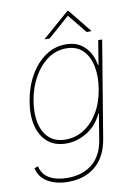

<svg xmlns="http://www.w3.org/2000/svg" viewBox="-102 -806 787 1088"><g transform="rotate(-10 292.0 -261.5)"><path d="M201.7 215.9Q133.5 215.9 85.4 188.4Q37.3 160.9 25.6 106.5L46.9 99.4Q57.5 147.4 98.7 170.3Q139.9 193.2 201.7 193.2Q286.9 193.2 343.4 148.1Q399.9 103 414.8 11.4L438.9 -136.4H436.1Q404.1 -68.2 346.8 -34.1Q289.4 0 228.7 0Q164.8 0 123.2 -34.4Q81.7 -68.9 66.1 -130Q50.4 -191.1 63.9 -271.3Q77.4 -352.3 113.6 -416.2Q149.9 -480.1 203.1 -517Q256.4 -554 321 -554Q387.1 -554 428.4 -514.2Q469.8 -474.4 481.5 -406.2H484.4L507.1 -545.5H529.8L437.5 11.4Q420.5 112.6 358.5 164.2Q296.5 215.9 201.7 215.9ZM228.7 -22.7Q285.5 -22.7 333.6 -52.9Q381.7 -83.1 415.3 -138.8Q448.9 -194.6 461.6 -271.3Q473.7 -345.2 461.5 -403.9Q449.2 -462.7 413.5 -497Q377.8 -531.2 319.6 -531.2Q262.1 -531.2 213.6 -497Q165.1 -462.7 131.9 -403.9Q98.7 -345.2 86.6 -271.3Q74.6 -197.4 87.2 -141.5Q99.8 -85.6 135.5 -54.2Q171.2 -22.7 228.7 -22.7ZM237.5 -602.3 361.7 -711.6 450.5 -602.3H477.5L477 -605.1L369.3 -738.6H363.6L210 -605.1L210.5 -602.3Z"/></g></svg>

Font: Inter Thin  BETA
Style: Italic
Weight: 100
Italic angle: -9.39999°
Designer: Rasmus Andersson
Foundry: rsms
Version: Version 3.011;git-f93a4a705